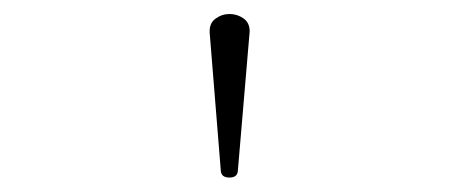

<svg xmlns="http://www.w3.org/2000/svg" viewBox="-20 -592 645 270"><path d="M302.7 -342.3Q291 -342.3 290.5 -352.1L274.9 -545.4Q273.9 -559.1 283 -565.7Q292 -572.3 302.7 -572.3Q313.5 -572.3 322.3 -566.2Q331.1 -560.1 331.1 -547.9L314.5 -352.1Q314 -342.3 302.7 -342.3Z"/></svg>

Font: Cutive Mono
Style: Regular
Weight: 400
Designer: Vernon Adams
Foundry: Vernon Adams
Version: Version 1.110; ttfautohint (v1.8.4.7-5d5b)